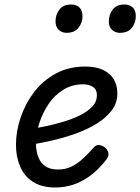

<svg xmlns="http://www.w3.org/2000/svg" viewBox="-20 -815 624 854"><path d="M227 19Q166 19 127 -6Q88 -31 69.5 -74.5Q51 -118 51 -171Q51 -230 71.5 -291.5Q92 -353 131 -404.5Q170 -456 227.5 -487.5Q285 -519 359 -519Q407 -519 438.5 -504Q470 -489 486 -462.5Q502 -436 502 -399Q502 -357 477 -324Q452 -291 410 -265Q368 -239 314.5 -220Q261 -201 205 -188.5Q149 -176 96 -168L103 -238Q137 -244 178 -252.5Q219 -261 260 -273Q301 -285 335.5 -302Q370 -319 390.5 -341Q411 -363 411 -392Q411 -417 393.5 -428.5Q376 -440 348 -440Q301 -440 262 -416Q223 -392 196.5 -353Q170 -314 155 -268Q140 -222 140 -178Q140 -143 150.5 -116Q161 -89 182.5 -75Q204 -61 238 -61Q272 -61 299 -74.5Q326 -88 350 -110.5Q374 -133 397 -159Q409 -173 424.5 -169.5Q440 -166 451 -155Q461 -144 462.5 -132Q464 -120 453 -105Q416 -58 378 -31Q340 -4 302 7.5Q264 19 227 19ZM276 -669Q255 -669 241 -682.5Q227 -696 227 -721Q227 -749 244 -772Q261 -795 297 -795Q319 -795 333 -782Q347 -769 347 -743Q347 -715 329.5 -692Q312 -669 276 -669ZM513 -669Q492 -669 478 -682.5Q464 -696 464 -721Q464 -749 481 -772Q498 -795 534 -795Q556 -795 570 -782Q584 -769 584 -743Q584 -715 567 -692Q550 -669 513 -669Z"/></svg>

Font: Playwrite AU SA
Style: Regular
Weight: 400
Designer: Veronika Burian, José Scaglione
Foundry: TypeTogether
Version: Version 1.002